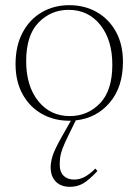

<svg xmlns="http://www.w3.org/2000/svg" viewBox="-20 -456 534 741"><path d="M247 10Q188 10 141 -16.8Q94 -43.5 67 -92.8Q40 -142 40 -208.5Q40 -278.5 66.8 -329.5Q93.5 -380.5 140.5 -408.2Q187.5 -436 247.5 -436Q307 -436 353.8 -409.2Q400.5 -382.5 427.5 -333.5Q454.5 -284.5 454.5 -217.5Q454.5 -120 403.5 -60Q352.5 0 272.5 8.5L244.5 65.5Q228.5 98 221.2 117.8Q214 137.5 212.2 151.5Q210.5 165.5 210.5 181Q210.5 207 225.2 222Q240 237 265.5 237Q287.5 237 307 226.5Q326.5 216 348 194.5L356 204Q323.5 239 300.8 252Q278 265 250 265Q214.5 265 195 244.5Q175.5 224 175.5 189.5Q175.5 171.5 182.5 147.2Q189.5 123 218.5 71.5L253.5 10Q250.5 10 247 10ZM249.5 -8Q318 -8 365.8 -57.2Q413.5 -106.5 413.5 -206Q413.5 -302 367 -360Q320.5 -418 245 -418Q176.5 -418 128.8 -369Q81 -320 81 -220Q81 -124 127.5 -66Q174 -8 249.5 -8Z"/></svg>

Font: Newsreader Text ExtraLight
Style: Regular
Weight: 275
Designer: Hugues Gentile
Foundry: Production Type
Version: Version 1.001